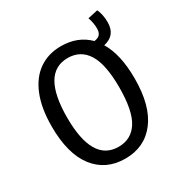

<svg xmlns="http://www.w3.org/2000/svg" viewBox="-180 -908 1007 1057"><g transform="rotate(-30 323.0 -379.5)"><path d="M524 -586Q578 -497 578 -344Q578 -171 507.5 -79Q437 13 314 13Q191 13 120.5 -78Q50 -169 50 -343Q50 -458 82.5 -538.5Q115 -619 174.5 -660Q234 -701 314 -701Q421 -701 489 -633Q514 -636 525 -649Q536 -662 536 -686Q536 -721 523 -758L587 -772Q604 -734 604 -687Q604 -603 524 -586ZM480 -344Q480 -491 437.5 -558.5Q395 -626 314 -626Q148 -626 148 -343Q148 -62 314 -62Q395 -62 437.5 -129Q480 -196 480 -344Z"/></g></svg>

Font: Fira Sans Condensed
Style: Regular
Weight: 400
Width: 3
Designer: bBox Type GmbH & Carrois Corporate GbR & Edenspiekermann AG
Foundry: bBox Type GmbH & Carrois Corporate GbR & Edenspiekermann AG
Version: Version 4.301